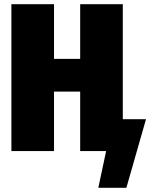

<svg xmlns="http://www.w3.org/2000/svg" viewBox="-20 -716 712 910"><path d="M562 -151H672L579 174H446L483 0H360V-282H236V0H34V-696H236V-437H360V-696H562Z"/></svg>

Font: Fira Sans Condensed Black
Style: Regular
Weight: 900
Width: 3
Designer: Carrois Corporate & Edenspiekermann AG
Foundry: Carrois Corporate GbR & Edenspiekermann AG
Version: Version 4.203